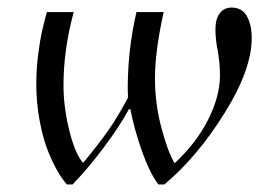

<svg xmlns="http://www.w3.org/2000/svg" viewBox="-20 -476 698 508"><path d="M76 -255Q76 -294 81 -332Q86 -370 90.5 -390.5Q95 -411 104 -444H175Q148 -344 148 -251Q148 -192 163.5 -130Q179 -68 200 -45Q242 -96 266.5 -131Q291 -166 319 -218Q318 -226 318 -243Q318 -344 341 -444H413Q390 -340 390 -269Q390 -202 407 -138Q424 -74 442 -44Q500 -98 531 -160Q562 -222 562 -276Q562 -310 556 -342Q550 -372 550 -398Q550 -426 561.5 -441Q573 -456 593 -456Q620 -456 633 -433.5Q646 -411 646 -375Q646 -292 574 -176.5Q502 -61 415 12H399Q376 -18 355 -78Q334 -138 325 -187H321Q298 -144 255.5 -87Q213 -30 172 12H157Q146 0 133.5 -21Q121 -42 107.5 -75Q94 -108 85 -156Q76 -204 76 -255Z"/></svg>

Font: Old Standard TT
Style: Italic
Weight: 400
Italic angle: -15.2°
Designer: Alexey Kryukov <alexios@thessalonica.org.ru>
Version: Version 2.2